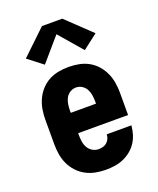

<svg xmlns="http://www.w3.org/2000/svg" viewBox="-144 -863 789 958"><g transform="rotate(-20 250.0 -383.5)"><path d="M252 8Q225 8 198 3Q171 -2 146.5 -15Q122 -28 103 -48.5Q84 -69 72.5 -93.5Q61 -118 56.5 -145.5Q52 -173 52 -200V-330Q52 -357 56.5 -384Q61 -411 72.5 -436Q84 -461 102.5 -481.5Q121 -502 145 -515Q169 -528 196 -533Q223 -538 250 -538Q277 -538 304 -533Q331 -528 355 -515Q379 -502 397.5 -481.5Q416 -461 427.5 -436Q439 -411 443.5 -384Q448 -357 448 -330V-211H183V-200Q183 -183 185.5 -166Q188 -149 196.5 -134Q205 -119 220 -110Q235 -101 252 -101Q264 -101 275.5 -104Q287 -107 296 -115Q305 -123 310 -134Q315 -145 315 -157H446Q444 -133 437 -110Q430 -87 417 -67.5Q404 -48 385.5 -33Q367 -18 345 -8.5Q323 1 299.5 4.5Q276 8 252 8ZM317 -319V-330Q317 -347 314.5 -364Q312 -381 304 -396Q296 -411 281.5 -420Q267 -429 250 -429Q233 -429 218.5 -420Q204 -411 196 -396Q188 -381 185.5 -364Q183 -347 183 -330V-319ZM144 -589 65 -650 196 -775H304L435 -650L356 -589L250 -712Z"/></g></svg>

Font: Iosevka Slab Heavy
Style: Regular
Weight: 900
Monospace: yes
Designer: Belleve Invis
Foundry: Belleve Invis
Version: Version 11.1.0; ttfautohint (v1.8.3)